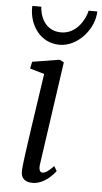

<svg xmlns="http://www.w3.org/2000/svg" viewBox="-56 -841 472 887"><g transform="rotate(5 179.5 -397.5)"><path d="M76.2 -48.3C72.3 -5.4 96.2 9.8 129.4 9.8C184.1 9.8 227.1 -41 235.8 -54.7L222.7 -76.2C198.2 -50.8 184.1 -41.5 169.9 -41.5C160.6 -41.5 152.8 -52.7 156.2 -77.1L225.1 -557.6L205.1 -567.9L79.1 -547.4L72.3 -515.6L139.2 -496.1C118.2 -350.1 80.6 -109.9 76.2 -48.3ZM198.2 -636.7C280.3 -636.7 349.1 -717.3 357.4 -789.6C358.4 -794.4 358.9 -799.8 358.4 -805.2H318.4C310.5 -766.1 272.5 -694.3 200.2 -694.3C135.3 -694.3 106.4 -745.6 100.6 -790C99.6 -794.9 99.6 -800.8 99.1 -804.7H57.6C57.1 -802.2 57.1 -797.9 57.1 -794.9C57.1 -716.8 107.4 -636.7 198.2 -636.7Z"/></g></svg>

Font: Merriweather
Style: Light Italic
Weight: 300
Italic angle: -7.5°
Designer: Eben Sorkin
Foundry: Eben Sorkin
Version: Version 1.001